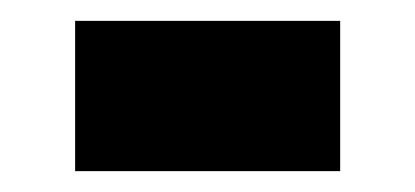

<svg xmlns="http://www.w3.org/2000/svg" viewBox="-20 -366 398 184"><path d="M52 -202V-346H306V-202Z"/></svg>

Font: Chivo Medium ExtraBold
Style: Regular
Weight: 800
Version: Version 2.002